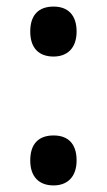

<svg xmlns="http://www.w3.org/2000/svg" viewBox="-20 -554 325 584"><path d="M72 -458C72 -407 99 -382 143 -382C184 -382 213 -407 213 -458C213 -509 186 -534 143 -534C98 -534 72 -509 72 -458ZM72 -66C72 -16 99 10 143 10C184 10 213 -15 213 -66C213 -119 185 -142 143 -142C98 -142 72 -117 72 -66Z"/></svg>

Font: Noto Sans Sinhala UI Condensed SemiBold
Style: Regular
Weight: 600
Width: 3
Designer: Jelle Bosma - Monotype Design Team
Foundry: Monotype Imaging Inc.
Version: Version 2.006